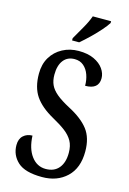

<svg xmlns="http://www.w3.org/2000/svg" viewBox="-139 -997 723 1073"><g transform="rotate(15 223.0 -460.5)"><path d="M217 10Q118 10 75.5 -29Q33 -68 33 -126Q33 -162 54 -181Q75 -200 106 -200Q109 -126 141.5 -82.5Q174 -39 225 -39Q274 -39 300.5 -71Q327 -103 327 -159Q327 -200 311.5 -227.5Q296 -255 266.5 -277.5Q237 -300 193 -324Q119 -365 85 -415Q51 -465 51 -544Q51 -599 75 -639Q99 -679 141 -701.5Q183 -724 234 -724Q287 -724 323 -707Q359 -690 377.5 -663.5Q396 -637 396 -609Q396 -545 318 -545Q318 -579 307.5 -608.5Q297 -638 276 -656Q255 -674 224 -674Q182 -674 159 -644Q136 -614 136 -561Q136 -527 147.5 -502Q159 -477 186.5 -454Q214 -431 263 -405Q340 -365 377 -317Q414 -269 414 -190Q414 -94 359 -42Q304 10 217 10ZM182 -784Q203 -821 225 -859Q247 -897 259 -931H365V-921Q355 -904 331 -876.5Q307 -849 277.5 -820.5Q248 -792 223 -771H182Z"/></g></svg>

Font: Noto Serif Myanmar ExtraCondensed Medium
Style: Regular
Weight: 500
Width: 2
Designer: Ben Mitchell and the Monotype Design Team
Foundry: Monotype Imaging Inc.
Version: Version 2.106; ttfautohint (v1.8.4.7-5d5b)